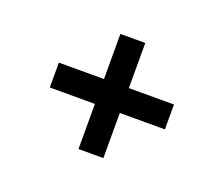

<svg xmlns="http://www.w3.org/2000/svg" viewBox="-73 -602 676 580"><g transform="rotate(20 265.0 -312.0)"><path d="M80 -352H450V-272H80ZM225 -127V-497H305V-127ZM80 -352H450V-272H80Z"/></g></svg>

Font: Changa
Style: Regular
Weight: 400
Designer: Eduardo Rodriguez Tunni
Foundry: Eduardo Rodriguez Tunni
Version: Version 3.003